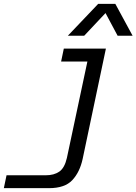

<svg xmlns="http://www.w3.org/2000/svg" viewBox="-20 -801 710 999"><path d="M531 -548 410 26Q395 95 356 136.5Q317 178 235 178H0L14 111H218Q261 111 288.5 92Q316 73 328 21L449 -548ZM298 -481 312 -548H490L476 -481ZM333 -615 491 -781H580L670 -615H592L529 -733L418 -615Z"/></svg>

Font: Azeret Mono Thin Light
Style: Italic
Weight: 300
Italic angle: -12°
Version: Version 1.002